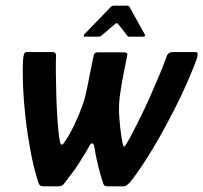

<svg xmlns="http://www.w3.org/2000/svg" viewBox="-20 -655 715 675"><path d="M131 0Q124 0 120.5 -3.5Q117 -7 115 -13Q98 -66 87 -125.5Q76 -185 69.5 -243Q63 -301 61 -352.5Q59 -404 61 -443Q62 -455 64 -463.5Q66 -472 75 -472H165Q177 -472 177 -460Q176 -429 176.5 -392.5Q177 -356 178 -319.5Q179 -283 181 -250.5Q183 -218 185.5 -193Q188 -168 191 -157Q194 -138 205 -153Q215 -166 227 -188Q239 -210 250 -235Q261 -260 269.5 -283.5Q278 -307 281 -322Q285 -339 289 -359Q293 -379 296.5 -397.5Q300 -416 303.5 -432Q307 -448 309 -458Q311 -471 323 -471H417Q422 -471 425.5 -468.5Q429 -466 427 -459Q422 -433 414.5 -396Q407 -359 401 -316Q399 -300 398.5 -280.5Q398 -261 399.5 -241Q401 -221 403 -203Q405 -185 407.5 -170.5Q410 -156 412 -147Q415 -133 423 -147Q433 -163 447 -190Q461 -217 477 -249.5Q493 -282 509 -318.5Q525 -355 540 -390.5Q555 -426 566 -457Q571 -472 588 -472H667Q675 -472 675 -465Q675 -458 671 -446Q658 -411 638.5 -366Q619 -321 594 -272Q569 -223 542 -175Q515 -127 488 -85.5Q461 -44 437 -14Q430 -7 425.5 -3.5Q421 0 414 0H359Q351 0 348 -2Q345 -4 343 -10Q338 -24 331.5 -47.5Q325 -71 319.5 -96.5Q314 -122 311 -141Q309 -151 304 -151Q299 -151 295 -143Q290 -134 281 -119Q272 -104 262.5 -89Q253 -74 245 -62Q235 -49 223.5 -33.5Q212 -18 206 -10Q203 -6 198 -3Q193 0 187 0ZM278 -526Q275 -526 274.5 -529Q274 -532 276 -534L370 -631Q374 -635 379 -635H429Q434 -635 435 -631L489 -534Q491 -532 489.5 -529Q488 -526 484 -526H434Q429 -526 427 -530L395 -571Q391 -576 385 -571L337 -530Q332 -526 328 -526Z"/></svg>

Font: Glory SemiBold
Style: Italic
Weight: 600
Italic angle: -12°
Designer: Robert Leuschke
Foundry: Robert Leuschke
Version: Version 1.011